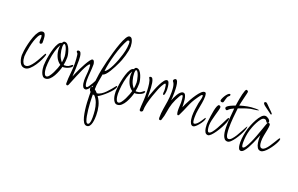

<svg xmlns="http://www.w3.org/2000/svg" viewBox="-117 -1217 3193 2057"><g transform="rotate(20 1479.0 -188.0)"><path d="M127 -13Q97 -13 80 -33.5Q63 -54 56 -82.5Q49 -111 49 -134Q49 -151 54 -187.5Q59 -224 69.5 -268Q80 -312 95 -353Q110 -394 130 -420.5Q150 -447 174 -447Q191 -447 199 -434Q207 -421 209.5 -401.5Q212 -382 212 -363.5Q212 -345 212 -333Q212 -328 205.5 -322.5Q199 -317 194 -317Q184 -317 181 -326Q178 -335 178 -346Q178 -357 179 -366.5Q180 -376 180 -381Q180 -386 178 -397.5Q176 -409 170 -409Q154 -403 140 -377.5Q126 -352 114.5 -317Q103 -282 95.5 -245Q88 -208 83.5 -177.5Q79 -147 79 -132Q79 -118 82.5 -96.5Q86 -75 96.5 -58Q107 -41 126 -41Q147 -41 168 -60.5Q189 -80 208.5 -109Q228 -138 244 -167.5Q260 -197 270.5 -216.5Q281 -236 285 -236Q290 -236 291 -231Q292 -226 291 -223L290 -219Q284 -197 268 -163Q252 -129 229 -94.5Q206 -60 179.5 -36.5Q153 -13 127 -13Z M370 16Q351 16 338.5 2Q326 -12 319 -32.5Q312 -53 309.5 -74Q307 -95 307 -109Q307 -124 310.5 -157.5Q314 -191 322 -232Q330 -273 342 -311.5Q354 -350 370.5 -376Q387 -402 409 -404Q412 -413 418 -419.5Q424 -426 434 -426Q454 -426 469 -409Q484 -392 494 -367Q504 -342 509.5 -318Q515 -294 515 -279Q515 -233 506 -188L514 -187Q543 -187 559 -196Q575 -205 584 -213.5Q593 -222 599 -222Q605 -222 605 -215Q605 -203 592.5 -193.5Q580 -184 562 -176.5Q544 -169 527 -166Q510 -163 501 -165Q496 -144 484.5 -113.5Q473 -83 456.5 -53.5Q440 -24 418 -4Q396 16 370 16ZM479 -208Q485 -243 485 -279Q485 -287 481.5 -306.5Q478 -326 471.5 -348Q465 -370 456 -386Q447 -402 437 -402Q432 -402 429.5 -394.5Q427 -387 426.5 -378Q426 -369 426 -366Q426 -326 438.5 -282.5Q451 -239 479 -208ZM373 -10Q388 -10 404 -30.5Q420 -51 434.5 -80.5Q449 -110 459 -137Q469 -164 472 -177Q434 -203 415.5 -247Q397 -291 397 -337Q397 -357 400 -375Q379 -339 365 -290Q351 -241 344.5 -190Q338 -139 338 -97Q338 -87 340.5 -66Q343 -45 351 -27.5Q359 -10 373 -10Z M614 4Q607 4 603.5 -1.5Q600 -7 600 -14Q600 -70 606.5 -126.5Q613 -183 613 -239Q613 -245 612.5 -262.5Q612 -280 610.5 -300.5Q609 -321 606.5 -337.5Q604 -354 600 -358Q596 -361 592.5 -365Q589 -369 589 -375Q589 -381 594.5 -384.5Q600 -388 606 -388Q623 -388 630.5 -372.5Q638 -357 640.5 -335Q643 -313 643 -293Q643 -199 637 -104Q641 -115 653 -143Q665 -171 682 -206Q699 -241 717.5 -273.5Q736 -306 752 -327.5Q768 -349 778 -349Q792 -349 798.5 -331.5Q805 -314 805 -303Q805 -257 800.5 -211Q796 -165 796 -118Q796 -112 797.5 -95.5Q799 -79 803.5 -64.5Q808 -50 818 -50Q826 -50 839 -68Q852 -86 866 -110.5Q880 -135 891 -157Q902 -179 906 -188Q907 -190 908 -192.5Q909 -195 911 -195Q916 -195 917 -187.5Q918 -180 918 -178Q918 -168 907 -143Q896 -118 879.5 -90Q863 -62 845.5 -42Q828 -22 814 -22Q794 -22 784.5 -38Q775 -54 772 -74.5Q769 -95 769 -109Q769 -142 772.5 -175Q776 -208 776 -241Q776 -244 775.5 -256Q775 -268 774 -279Q773 -290 769 -290Q759 -290 743.5 -265Q728 -240 710.5 -202Q693 -164 676 -123.5Q659 -83 646.5 -51Q634 -19 629 -8Q627 -4 623.5 0Q620 4 614 4Z M960 341Q939 341 924.5 319Q910 297 901 261Q892 225 886.5 183.5Q881 142 879 101.5Q877 61 876.5 29.5Q876 -2 876 -16Q859 -30 859 -50Q859 -58 864 -64.5Q869 -71 878 -71Q880 -110 885 -149Q890 -188 895 -226Q897 -242 905.5 -283.5Q914 -325 927.5 -380.5Q941 -436 958 -494.5Q975 -553 993.5 -603.5Q1012 -654 1031 -685.5Q1050 -717 1067 -717Q1086 -717 1096 -699Q1106 -681 1110 -658.5Q1114 -636 1114 -622Q1114 -609 1112.5 -596Q1111 -583 1109 -570Q1103 -540 1094.5 -510.5Q1086 -481 1075 -452Q1071 -441 1060 -416Q1049 -391 1033 -360.5Q1017 -330 999.5 -301.5Q982 -273 964.5 -254.5Q947 -236 933 -236Q926 -191 917.5 -147.5Q909 -104 909 -57Q919 -50 927.5 -42Q936 -34 943 -25Q968 -27 992 -42.5Q1016 -58 1037 -79.5Q1058 -101 1075.5 -122Q1093 -143 1104.5 -157.5Q1116 -172 1120 -172Q1122 -172 1123 -169.5Q1124 -167 1124 -165Q1124 -149 1104.5 -123.5Q1085 -98 1057 -71.5Q1029 -45 1002.5 -25Q976 -5 962 0Q994 44 1006.5 95Q1019 146 1019 200Q1019 215 1017.5 238Q1016 261 1010.5 285Q1005 309 993 325Q981 341 960 341ZM940 -278Q956 -283 974 -308Q992 -333 1009 -368Q1026 -403 1040 -440.5Q1054 -478 1063.5 -509.5Q1073 -541 1076 -557Q1080 -577 1083 -598Q1086 -619 1086 -639Q1086 -645 1084.5 -658.5Q1083 -672 1072 -672Q1069 -672 1064.5 -670Q1060 -668 1058 -666Q1037 -630 1017.5 -580.5Q998 -531 982 -476.5Q966 -422 955 -370Q944 -318 940 -278ZM962 315Q975 315 981 300Q987 285 988.5 266Q990 247 990 234Q990 194 985.5 153Q981 112 967.5 73.5Q954 35 926 5L908 1Q908 10 908.5 36.5Q909 63 911 98.5Q913 134 917 171.5Q921 209 927 241.5Q933 274 941.5 294.5Q950 315 962 315Z M1190 16Q1171 16 1158.5 2Q1146 -12 1139 -32.5Q1132 -53 1129.5 -74Q1127 -95 1127 -109Q1127 -124 1130.5 -157.5Q1134 -191 1142 -232Q1150 -273 1162 -311.5Q1174 -350 1190.5 -376Q1207 -402 1229 -404Q1232 -413 1238 -419.5Q1244 -426 1254 -426Q1274 -426 1289 -409Q1304 -392 1314 -367Q1324 -342 1329.5 -318Q1335 -294 1335 -279Q1335 -233 1326 -188L1334 -187Q1363 -187 1379 -196Q1395 -205 1404 -213.5Q1413 -222 1419 -222Q1425 -222 1425 -215Q1425 -203 1412.5 -193.5Q1400 -184 1382 -176.5Q1364 -169 1347 -166Q1330 -163 1321 -165Q1316 -144 1304.5 -113.5Q1293 -83 1276.5 -53.5Q1260 -24 1238 -4Q1216 16 1190 16ZM1299 -208Q1305 -243 1305 -279Q1305 -287 1301.5 -306.5Q1298 -326 1291.5 -348Q1285 -370 1276 -386Q1267 -402 1257 -402Q1252 -402 1249.5 -394.5Q1247 -387 1246.5 -378Q1246 -369 1246 -366Q1246 -326 1258.5 -282.5Q1271 -239 1299 -208ZM1193 -10Q1208 -10 1224 -30.5Q1240 -51 1254.5 -80.5Q1269 -110 1279 -137Q1289 -164 1292 -177Q1254 -203 1235.5 -247Q1217 -291 1217 -337Q1217 -357 1220 -375Q1199 -339 1185 -290Q1171 -241 1164.5 -190Q1158 -139 1158 -97Q1158 -87 1160.5 -66Q1163 -45 1171 -27.5Q1179 -10 1193 -10Z M1451 -3Q1444 -3 1440 -8Q1436 -13 1436 -20Q1436 -58 1439.5 -96.5Q1443 -135 1443 -173Q1443 -198 1441.5 -236.5Q1440 -275 1434.5 -312.5Q1429 -350 1416 -370Q1415 -372 1414 -373.5Q1413 -375 1413 -377Q1413 -383 1419 -385.5Q1425 -388 1429 -388Q1443 -388 1451 -372Q1459 -356 1463 -331Q1467 -306 1468.5 -279.5Q1470 -253 1470 -231.5Q1470 -210 1470 -202Q1470 -192 1470.5 -183Q1471 -174 1471 -164Q1475 -178 1485 -207Q1495 -236 1509 -271.5Q1523 -307 1539.5 -339.5Q1556 -372 1572.5 -393Q1589 -414 1604 -414Q1619 -414 1626 -395Q1633 -376 1635.5 -354Q1638 -332 1638 -321Q1638 -314 1637 -297.5Q1636 -281 1632.5 -267Q1629 -253 1620 -253Q1612 -253 1612 -271Q1612 -279 1613 -286Q1614 -293 1614 -297Q1614 -302 1613 -320.5Q1612 -339 1608.5 -356Q1605 -373 1599 -373Q1593 -373 1584.5 -361.5Q1576 -350 1567.5 -334.5Q1559 -319 1552.5 -304.5Q1546 -290 1544 -284Q1529 -247 1512.5 -200Q1496 -153 1484.5 -105.5Q1473 -58 1473 -17Q1466 -3 1451 -3Z M1677 14Q1668 14 1665 8Q1662 2 1662 -5V-7Q1662 -61 1670 -108Q1678 -155 1685.5 -203.5Q1693 -252 1693 -310Q1693 -326 1691.5 -347.5Q1690 -369 1684.5 -390Q1679 -411 1668 -423Q1664 -427 1664 -433Q1664 -442 1672 -449Q1680 -456 1689 -457L1698 -453Q1710 -442 1715 -414.5Q1720 -387 1721 -359Q1722 -331 1722 -315Q1722 -293 1721 -271Q1720 -249 1718 -226Q1723 -239 1732 -259.5Q1741 -280 1753.5 -300.5Q1766 -321 1780.5 -335Q1795 -349 1812 -349Q1829 -349 1838 -330.5Q1847 -312 1850.5 -285Q1854 -258 1855 -233.5Q1856 -209 1856 -197Q1862 -212 1875.5 -240Q1889 -268 1907.5 -301Q1926 -334 1947 -364Q1968 -394 1988 -413.5Q2008 -433 2025 -433Q2039 -433 2042.5 -418Q2046 -403 2046 -393Q2046 -353 2038.5 -312Q2031 -271 2023.5 -229Q2016 -187 2016 -144Q2016 -139 2016.5 -122Q2017 -105 2020.5 -90.5Q2024 -76 2033 -76Q2048 -76 2064 -91Q2080 -106 2093.5 -125.5Q2107 -145 2116.5 -160.5Q2126 -176 2129 -176Q2133 -172 2133 -166Q2133 -156 2122 -136Q2111 -116 2094.5 -95Q2078 -74 2061 -59.5Q2044 -45 2033 -45Q2014 -45 2003.5 -64Q1993 -83 1989.5 -107Q1986 -131 1986 -144Q1986 -183 1991 -221.5Q1996 -260 2003 -298Q2007 -318 2013.5 -340Q2020 -362 2020 -382Q2020 -388 2016 -394L2014 -395Q2008 -395 1998 -383.5Q1988 -372 1979.5 -359Q1971 -346 1967 -341Q1929 -287 1906 -229.5Q1883 -172 1854 -113Q1852 -109 1848.5 -105Q1845 -101 1840 -101Q1830 -101 1826.5 -120.5Q1823 -140 1823 -165Q1823 -188 1824.5 -208.5Q1826 -229 1826 -237Q1826 -241 1825.5 -254Q1825 -267 1823.5 -282Q1822 -297 1819.5 -308Q1817 -319 1812 -319Q1802 -319 1796.5 -311Q1791 -303 1786 -295Q1757 -246 1739 -194Q1723 -146 1716 -95.5Q1709 -45 1692 2Q1689 14 1677 14Z M2235 -393Q2228 -393 2222 -396.5Q2216 -400 2216 -407Q2216 -415 2223 -431.5Q2230 -448 2241 -465Q2252 -482 2264.5 -494Q2277 -506 2287 -506Q2295 -506 2295 -496Q2295 -484 2282 -477Q2274 -472 2268.5 -458Q2263 -444 2259.5 -429Q2256 -414 2253 -405Q2250 -393 2235 -393ZM2215 -10Q2192 -10 2181 -29.5Q2170 -49 2167 -74.5Q2164 -100 2164 -116Q2164 -126 2166.5 -153Q2169 -180 2173.5 -213.5Q2178 -247 2184.5 -279Q2191 -311 2200 -332Q2209 -353 2219 -353Q2227 -353 2233 -348Q2239 -343 2239 -335Q2239 -323 2232 -297Q2225 -271 2215.5 -238Q2206 -205 2198.5 -171.5Q2191 -138 2191 -111Q2191 -104 2192.5 -87Q2194 -70 2199 -55.5Q2204 -41 2215 -41Q2230 -41 2248 -63Q2266 -85 2284.5 -117.5Q2303 -150 2319 -182.5Q2335 -215 2346 -237Q2357 -259 2361 -259Q2366 -259 2367.5 -255.5Q2369 -252 2369 -248Q2369 -235 2358 -206.5Q2347 -178 2329 -144.5Q2311 -111 2290 -80.5Q2269 -50 2249 -30Q2229 -10 2215 -10Z M2434 -17Q2412 -17 2399 -32.5Q2386 -48 2379.5 -71.5Q2373 -95 2371 -118.5Q2369 -142 2369 -157Q2369 -211 2373.5 -266Q2378 -321 2383 -375Q2366 -368 2350.5 -359Q2335 -350 2322 -336Q2320 -334 2317.5 -332Q2315 -330 2311 -330Q2304 -330 2297.5 -337Q2291 -344 2291 -351Q2291 -360 2303 -369.5Q2315 -379 2332.5 -387.5Q2350 -396 2365.5 -402Q2381 -408 2387 -410Q2388 -418 2391.5 -440.5Q2395 -463 2400 -491.5Q2405 -520 2411.5 -546.5Q2418 -573 2425 -590.5Q2432 -608 2439 -608Q2446 -608 2453 -603Q2460 -598 2460 -591Q2460 -588 2455 -566Q2450 -544 2442.5 -514.5Q2435 -485 2429.5 -459Q2424 -433 2422 -423Q2466 -436 2506.5 -444Q2547 -452 2592 -452Q2596 -452 2607 -452Q2618 -452 2628.5 -451Q2639 -450 2639 -447Q2629 -443 2617.5 -441Q2606 -439 2595 -438Q2547 -434 2504.5 -420Q2462 -406 2418 -389Q2411 -332 2406 -273.5Q2401 -215 2401 -158Q2401 -147 2402 -128.5Q2403 -110 2406 -91.5Q2409 -73 2416 -60Q2423 -47 2436 -47Q2453 -47 2471 -66.5Q2489 -86 2507 -114.5Q2525 -143 2540 -172Q2555 -201 2566.5 -221Q2578 -241 2582 -242V-239Q2582 -224 2572 -197Q2562 -170 2545.5 -139.5Q2529 -109 2509.5 -81Q2490 -53 2470.5 -35Q2451 -17 2434 -17Z M2604 28Q2587 28 2579 11.5Q2571 -5 2569 -26Q2567 -47 2567 -58Q2567 -96 2574 -138.5Q2581 -181 2592 -218Q2597 -235 2610 -267.5Q2623 -300 2641.5 -334Q2660 -368 2681.5 -391.5Q2703 -415 2725 -415Q2742 -415 2762 -400Q2782 -385 2782 -367Q2782 -360 2777 -355Q2778 -356 2782 -356Q2801 -356 2801 -336Q2801 -313 2794.5 -281Q2788 -249 2781 -213.5Q2774 -178 2774 -145Q2774 -133 2776 -116.5Q2778 -100 2785.5 -87Q2793 -74 2810 -74Q2826 -74 2844 -91Q2862 -108 2879 -133Q2896 -158 2911 -183Q2926 -208 2936.5 -225Q2947 -242 2951 -242Q2958 -242 2958 -233Q2958 -221 2947.5 -198.5Q2937 -176 2920 -149.5Q2903 -123 2882.5 -98.5Q2862 -74 2841.5 -58.5Q2821 -43 2805 -43Q2779 -43 2765.5 -64.5Q2752 -86 2747.5 -116Q2743 -146 2743 -172Q2743 -181 2743 -189Q2743 -197 2744 -203Q2738 -189 2727 -161.5Q2716 -134 2701.5 -101.5Q2687 -69 2670.5 -39.5Q2654 -10 2637 9Q2620 28 2604 28ZM2612 -14Q2625 -14 2641 -38Q2657 -62 2674.5 -99.5Q2692 -137 2708 -180Q2724 -223 2737.5 -261.5Q2751 -300 2760 -325.5Q2769 -351 2772 -353L2766 -352Q2759 -352 2755 -359.5Q2751 -367 2745 -374Q2739 -381 2725 -381Q2707 -381 2690 -360Q2673 -339 2657.5 -309.5Q2642 -280 2631.5 -252Q2621 -224 2617 -210Q2597 -141 2597 -68Q2597 -64 2597.5 -50.5Q2598 -37 2601.5 -25.5Q2605 -14 2612 -14ZM2774 -449Q2773 -449 2769 -451Q2728 -482 2695.5 -505Q2663 -528 2663 -542Q2663 -548 2669 -552Q2674 -555 2677 -555Q2685 -555 2692 -549Q2699 -543 2706 -536Q2719 -522 2734.5 -507Q2750 -492 2762.5 -480Q2775 -468 2778 -463Q2781 -459 2781 -454Q2781 -453 2778.5 -451Q2776 -449 2774 -449Z"/></g></svg>

Font: Licorice
Style: Regular
Weight: 400
Designer: Robert E. Leuschke
Foundry: Robert E. Leuschke
Version: Version 1.010; ttfautohint (v1.8.3)